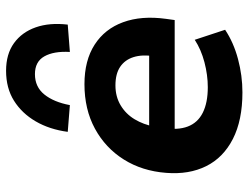

<svg xmlns="http://www.w3.org/2000/svg" viewBox="-113 -694 818 632"><g transform="rotate(-90 296.0 -378.0)"><path d="M308 11Q216 11 154.5 -20.5Q93 -52 65 -108.5Q37 -165 43 -240Q49 -319 87 -379.5Q125 -440 188.5 -474.5Q252 -509 335 -509Q413 -509 465 -475.5Q517 -442 539 -381.5Q561 -321 550 -241L546 -212H165L178 -296H442L427 -280Q433 -319 424 -347.5Q415 -376 392 -391.5Q369 -407 331 -407Q294 -407 265.5 -390Q237 -373 219.5 -344Q202 -315 195 -278L191 -249Q183 -202 195.5 -169Q208 -136 241 -119.5Q274 -103 325 -103Q365 -103 407 -114Q449 -125 481 -146L514 -46Q472 -18 417.5 -3.5Q363 11 308 11ZM266 -557 178 -564Q186 -624 212.5 -669.5Q239 -715 280.5 -741Q322 -767 379 -767Q434 -767 470 -741Q506 -715 522 -669.5Q538 -624 531 -564L441 -557Q444 -610 426.5 -641Q409 -672 368 -672Q326 -672 301 -641Q276 -610 266 -557Z"/></g></svg>

Font: Nunito Sans 9pt ExtraBold
Style: Italic
Weight: 800
Italic angle: -9°
Version: Version 3.101;gftools[0.9.27]